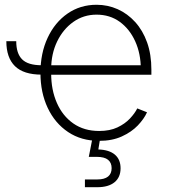

<svg xmlns="http://www.w3.org/2000/svg" viewBox="-20 -573 705 797"><path d="M152.8 -263.2Q78.1 -263.2 42.2 -298.3Q6.3 -333.5 6.3 -401.9H47.4Q47.4 -351.1 71.8 -326.7Q96.2 -302.2 152.8 -302.2ZM391.1 11.7Q317.4 11.7 262.7 -24.9Q208 -61.5 178 -125.2Q147.9 -189 147.9 -270.5Q147.9 -352.1 177.7 -416Q207.5 -480 260.3 -516.6Q313 -553.2 380.9 -553.2Q427.2 -553.2 468.3 -534.9Q509.3 -516.6 541 -481.7Q572.8 -446.8 590.6 -397Q608.4 -347.2 608.4 -283.2V-262.7H175.3V-302.2H584.5L564.5 -286.6Q564.5 -350.1 541.3 -401.4Q518.1 -452.6 477.1 -482.4Q436 -512.2 380.9 -512.2Q326.7 -512.2 284.2 -481.9Q241.7 -451.7 217 -400.4Q192.4 -349.1 192.4 -286.1V-268.1Q192.4 -199.7 216.1 -145.8Q239.7 -91.8 284.4 -60.5Q329.1 -29.3 391.6 -29.3Q436 -29.3 467.5 -44.2Q499 -59.1 519.5 -81.1Q540 -103 549.8 -123L590.3 -106.9Q578.1 -79.6 552 -52.2Q525.9 -24.9 485.6 -6.6Q445.3 11.7 391.1 11.7ZM332.5 204.1V171.9H383.8Q413.6 171.9 428.5 159.9Q443.4 147.9 443.4 125Q443.4 102.5 428.5 90.3Q413.6 78.1 381.3 78.1H348.6L366.7 -14.2H396V0L388.2 47.4Q433.1 48.8 456.8 68.8Q480.5 88.9 480.5 125.5Q480.5 163.1 455.3 183.6Q430.2 204.1 383.8 204.1Z"/></svg>

Font: Inter ExtraLight
Style: Regular
Weight: 250
Designer: Rasmus Andersson
Foundry: rsms
Version: Version 4.001;git-66647c0bb